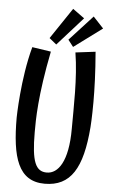

<svg xmlns="http://www.w3.org/2000/svg" viewBox="-62 -971 599 1017"><g transform="rotate(5 238.0 -462.0)"><path d="M431 -314C431 -314 435 -364 435 -448C435 -517 432 -608 423 -714L317 -701C339 -565 333 -409 333 -296C333 -122 281 -54 221 -54C162 -54 139 -104 139 -262C139 -327 139 -455 187 -694L87 -709C40 -537 37 -331 37 -331C37 -119 74 6 215 6C353 6 414 -94 431 -314ZM452 -840 397 -899 274 -765 302 -729ZM347 -885 285 -930 174 -765 212 -734Z"/></g></svg>

Font: Englebert
Style: Regular
Weight: 400
Designer: Astigmatic (AOETI)
Foundry: Astigmatic (AOETI)
Version: Version 1.000